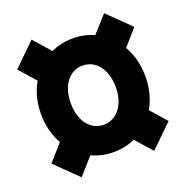

<svg xmlns="http://www.w3.org/2000/svg" viewBox="-133 -821 917 970"><g transform="rotate(-20 326.0 -336.0)"><path d="M149 -445 22 -589 142 -706 280 -550ZM142 34 22 -83 149 -227 280 -122ZM532 34 394 -122 525 -227 652 -83ZM525 -445 394 -553 532 -706 652 -589ZM339 -30Q258 -30 194.5 -70.5Q131 -111 94.5 -180Q58 -249 58 -336Q58 -422 94.5 -491Q131 -560 194.5 -600.5Q258 -641 339 -641Q420 -641 483.5 -600.5Q547 -560 583 -491Q619 -422 619 -336Q619 -249 583 -180Q547 -111 483.5 -70.5Q420 -30 339 -30ZM338 -177Q374 -177 401.5 -197Q429 -217 444.5 -253Q460 -289 460 -336Q460 -383 444.5 -419Q429 -455 401.5 -475Q374 -495 338 -495Q303 -495 275.5 -475Q248 -455 233 -419Q218 -383 218 -336Q218 -289 233 -253Q248 -217 275.5 -197Q303 -177 338 -177Z"/></g></svg>

Font: Azeret Mono Thin ExtraBold
Style: Italic
Weight: 800
Italic angle: -12°
Version: Version 1.002